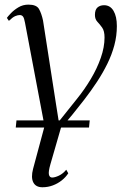

<svg xmlns="http://www.w3.org/2000/svg" viewBox="-20 -538 537 810"><path d="M305.5 -122Q337 -161 363.2 -205Q389.5 -249 405.2 -294Q421 -339 421 -380Q421 -407.5 411 -421.5Q401 -435.5 390.8 -446.2Q380.5 -457 380.5 -475Q380.5 -497 391.2 -506.5Q402 -516 419 -516Q445 -516 459 -492.2Q473 -468.5 473 -428Q473 -387 462.5 -347.5Q452 -308 433 -269.2Q414 -230.5 389 -192.5Q364 -154.5 335 -117Q314.5 -90.5 286.8 -56.2Q259 -22 237 1.5L192.5 155.5Q183.5 187 186.5 199Q189.5 211 200 211Q211.5 211 228.5 203Q245.5 195 259.5 178L268 193Q257.5 209.5 240.5 223Q223.5 236.5 202.8 244.2Q182 252 159 252Q131 252 120.5 231.5Q110 211 119.5 174.5L168 -6L85.5 -442Q82 -462 77 -468.2Q72 -474.5 63.5 -474.5Q55 -474.5 44.2 -470Q33.5 -465.5 17.5 -450L9 -462.5Q13 -468.5 25.8 -482Q38.5 -495.5 57.5 -507Q76.5 -518.5 100 -518.5Q134 -518.5 144.5 -500Q155 -481.5 161.5 -451.5L216.5 -97.5L228 -25ZM46.5 0 49.5 -30H358.5L355.5 0Z"/></svg>

Font: Merriweather 144pt Light
Style: Italic
Weight: 300
Italic angle: -7.8°
Version: Version 2.101